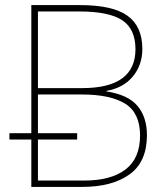

<svg xmlns="http://www.w3.org/2000/svg" viewBox="-20 -734 653 754"><path d="M103 -186H17V-211H103V-714H294Q423 -714 481 -672Q539 -630 539 -542Q539 -479 502 -434Q465 -389 398 -377V-375Q483 -362 520 -318Q557 -274 557 -203Q557 -98 488.5 -49Q420 0 303 0H103ZM303 -388Q512 -388 512 -541Q512 -620 460 -654.5Q408 -689 291 -689H129V-388ZM311 -25Q416 -25 473 -68.5Q530 -112 530 -202Q530 -290 472 -326.5Q414 -363 300 -363H129V-211H283V-186H129V-25Z"/></svg>

Font: Noto Sans UI Thin
Style: Regular
Weight: 250
Designer: Monotype Design Team
Foundry: Monotype Imaging Inc.
Version: Version 1.001